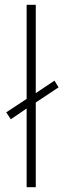

<svg xmlns="http://www.w3.org/2000/svg" viewBox="-20 -780 264 800"><path d="M91 0H129V-353L224 -416L207 -444L129 -392V-760H91V-368L6 -312L25 -283L91 -328Z"/></svg>

Font: Noto Sans Myanmar ExtraLight
Style: Regular
Weight: 200
Designer: Monotype Design Team
Foundry: Monotype Imaging Inc.
Version: Version 2.107